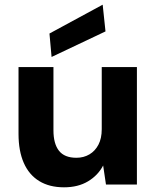

<svg xmlns="http://www.w3.org/2000/svg" viewBox="-20 -787 668 819"><path d="M253 12Q191 12 147.5 -14.5Q104 -41 81.5 -92Q59 -143 59 -216V-501H208V-231Q208 -174 231.5 -144Q255 -114 306 -114Q337 -114 361.5 -128.5Q386 -143 400 -170Q414 -197 414 -236V-501H564V0H432L420 -81Q398 -39 355.5 -13.5Q313 12 253 12ZM200 -544 191 -644 418 -767 430 -653Z"/></svg>

Font: DM Sans 17pt Black
Style: Regular
Weight: 900
Version: Version 4.004;gftools[0.9.30]